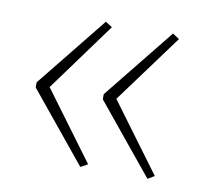

<svg xmlns="http://www.w3.org/2000/svg" viewBox="-52 -584 506 479"><g transform="rotate(10 201.0 -345.0)"><path d="M36 -350V-337L180 -161L198 -171L70 -344L197 -518L180 -529ZM206 -350V-337L350 -161L367 -171L239 -344L367 -518L350 -529Z"/></g></svg>

Font: Noto Sans Malayalam UI Condensed Thin
Style: Regular
Weight: 100
Width: 3
Designer: Jelle Bosma - Monotype Design Team
Foundry: Monotype Imaging Inc.
Version: Version 2.104